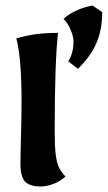

<svg xmlns="http://www.w3.org/2000/svg" viewBox="-20 -666 390 695"><path d="M54 -73Q54 -104 56 -172Q58 -248 58 -297Q58 -458 39 -527Q77 -538 112 -542.5Q147 -547 190 -547Q178 -441 178 -192Q178 -137 181.5 -108Q185 -79 192.5 -62Q200 -45 217 -27Q196 -8 171.5 0.5Q147 9 128 9Q87 9 70.5 -9Q54 -27 54 -73ZM227 -444Q246 -473 246 -516Q246 -534 235.5 -558.5Q225 -583 210 -598Q230 -616 258 -628.5Q286 -641 315 -646L350 -622Q350 -558 328.5 -509Q307 -460 262 -417Z"/></svg>

Font: Mirza
Style: Bold
Weight: 700
Designer: Arabic design by Kourosh Beigpour, Latin design by Eduardo Tunni, engineering by Lasse Fister
Version: Version 1.0010g